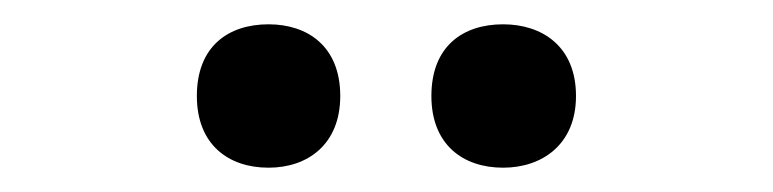

<svg xmlns="http://www.w3.org/2000/svg" viewBox="-20 -763 636 158"><path d="M142 -684C142 -644 168 -625 201 -625C233 -625 260 -644 260 -684C260 -725 233 -743 201 -743C168 -743 142 -725 142 -684ZM335 -684C335 -644 361 -625 394 -625C426 -625 454 -644 454 -684C454 -725 426 -743 394 -743C361 -743 335 -725 335 -684Z"/></svg>

Font: Noto Sans New Tai Lue Semibold
Style: Regular
Weight: 600
Designer: Monotype Design Team
Foundry: Monotype Imaging Inc.
Version: Version 2.004